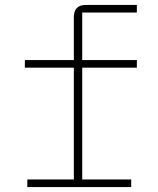

<svg xmlns="http://www.w3.org/2000/svg" viewBox="-20 -760 640 780"><path d="M91 -31H280V-485H81V-516H280V-690Q280 -740 329 -740H536V-709H314V-516H536V-485H314V-31H513V0H91Z"/></svg>

Font: IBM Plex Mono ExtraLight
Style: Regular
Weight: 200
Monospace: yes
Designer: Mike Abbink, Paul van der Laan, Pieter van Rosmalen
Foundry: Bold Monday
Version: Version 2.3